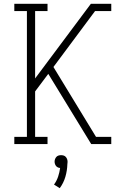

<svg xmlns="http://www.w3.org/2000/svg" viewBox="-20 -755 640 1006"><path d="M458 0 233 -368 164 -276V-38H229V0H55V-38H121V-697H55V-735H229V-697H164V-344L456 -735H563V-697H478L260 -404L483 -38H563V0ZM293 231 263 212Q277 193 284.5 170.5Q292 148 295 125Q289 125 283 122Q277 119 273.5 114.5Q270 110 268 104Q266 98 266 92Q266 85 268.5 78.5Q271 72 275.5 67Q280 62 286.5 60Q293 58 300 58Q307 58 313.5 60Q320 62 324.5 67Q329 72 331.5 78.5Q334 85 334 92V94L333 105Q332 139 322.5 171.5Q313 204 293 231Z"/></svg>

Font: Iosevka Etoile Extralight
Style: Regular
Weight: 200
Designer: Belleve Invis
Foundry: Belleve Invis
Version: Version 22.1.2; ttfautohint (v1.8.4)